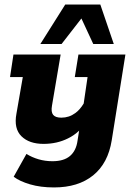

<svg xmlns="http://www.w3.org/2000/svg" viewBox="-20 -641 592 842"><path d="M217 181Q158 181 112 167.5Q66 154 40 134L96 34Q120 49 149 57.5Q178 66 210 66Q260 66 287 43Q314 20 320 -24L327 -68Q305 -47 278 -34Q230 -10 171 -10Q108 -10 74 -43.5Q40 -77 52 -142L80 -303H24L39 -402H246L208 -178Q203 -150 213 -137.5Q223 -125 249 -125Q283 -125 310 -145Q330 -159 347 -187L364 -303H308L324 -402H530L470 -26Q454 75 388.5 128Q323 181 217 181ZM157 -448 266 -621H420L479 -448H389L337 -560L250 -448Z"/></svg>

Font: Rokkitt SemiBold ExtraBold
Style: Italic
Weight: 800
Italic angle: -9°
Version: Version 3.103